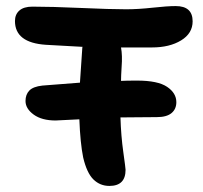

<svg xmlns="http://www.w3.org/2000/svg" viewBox="-20 -632 674 639"><path d="M165 -231Q119.1 -231 92 -250.7Q64.9 -270.5 64.9 -295.9Q64.9 -317.4 77.6 -330.6Q90.3 -343.8 121.1 -347.2Q155.8 -350.1 246.1 -356.9Q247.1 -373 253.9 -472.2Q253.9 -475.1 254.9 -476.1Q178.2 -480 132.8 -482.9Q29.8 -489.7 29.8 -562Q29.8 -584 44.4 -596.9Q59.1 -609.9 87.9 -609.9Q151.4 -609.9 249.3 -605.5Q347.2 -601.1 399.9 -601.1Q439 -601.1 487.8 -606.4Q536.6 -611.8 564.9 -611.8Q621.1 -611.8 621.1 -561Q621.1 -521 582.8 -497.6Q544.4 -474.1 485.8 -474.1H382.8Q387.7 -446.8 384.8 -410.2Q382.8 -377.9 382.8 -362.8Q399.9 -363.8 436 -363.8Q505.4 -363.8 536.1 -343Q566.9 -322.3 566.9 -292Q566.9 -269 550.8 -255.6Q534.7 -242.2 502 -242.2Q477.5 -242.2 437.3 -241.7Q397 -241.2 380.9 -241.2Q382.8 -179.2 390.4 -125.7Q397.9 -72.3 397.9 -66.9Q397.9 -13.2 344.2 -13.2Q313 -13.2 291 -34.7Q269 -56.2 256.8 -107.9Q247.1 -155.8 244.1 -234.9Q173.8 -231 165 -231Z"/></svg>

Font: Shantell Sans Irregular Bouncy
Style: Regular
Weight: 600
Designer: Stephen Nixon, Anya Danilova, Shantell Martin
Foundry: Arrow Type
Version: Version 1.006;[9816181b4]